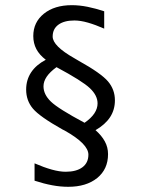

<svg xmlns="http://www.w3.org/2000/svg" viewBox="-20 -636 540 735"><path d="M378.9 -592.8V-526.4Q345.7 -541 316.9 -549.3Q288.1 -557.6 264.6 -557.6Q225.6 -557.6 203.6 -541.5Q181.6 -525.4 181.6 -496.1Q181.6 -460 264.6 -413.1Q275.4 -407.2 281.2 -403.3Q367.2 -355.5 393.6 -324.2Q419.9 -293 419.9 -252Q419.9 -215.8 401.4 -187.5Q382.8 -159.2 345.7 -137.7Q369.1 -117.2 381.3 -94.7Q393.6 -72.3 393.6 -45.9Q393.6 11.7 352.1 45.4Q310.5 79.1 241.2 79.1Q210.9 79.1 179.7 73.2Q148.4 67.4 112.3 55.7V-10.7Q148.4 4.9 178.2 13.2Q208 21.5 231.4 21.5Q272.5 21.5 295.4 4.4Q318.4 -12.7 318.4 -43.9Q318.4 -85 228.5 -135.7L218.8 -140.6Q131.8 -189.5 106 -220.2Q80.1 -251 80.1 -293Q80.1 -330.1 99.1 -358.9Q118.2 -387.7 155.3 -407.2Q130.9 -425.8 119.1 -448.2Q107.4 -470.7 107.4 -498Q107.4 -550.8 147.9 -583.5Q188.5 -616.2 254.9 -616.2Q284.2 -616.2 315.4 -609.9Q346.7 -603.5 378.9 -592.8ZM196.3 -378.9Q170.9 -360.4 158.7 -342.3Q146.5 -324.2 146.5 -305.7Q146.5 -274.4 174.8 -247.1Q203.1 -219.7 303.7 -166Q329.1 -183.6 341.3 -202.1Q353.5 -220.7 353.5 -240.2Q353.5 -270.5 324.2 -298.3Q294.9 -326.2 196.3 -378.9Z"/></svg>

Font: BabelStone Marchen
Style: Regular
Weight: 400
Designer: Andrew West
Foundry: Andrew West
Version: Version 9.003 2021-11-11